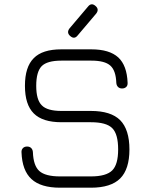

<svg xmlns="http://www.w3.org/2000/svg" viewBox="-20 -874 702 893"><path d="M306.5 -706.5C306.5 -706.5 306.5 -706.5 306.5 -706.5C294.5 -717 293.5 -728.5 303 -741.5C303 -741.5 303 -741.5 303 -741.5C303 -741.5 389 -843 389 -843C399.5 -856.5 411.5 -857.5 424 -846.5C424 -846.5 424 -846.5 424 -846.5C436.5 -836 437.5 -824 427.5 -811C427.5 -811 427.5 -811 427.5 -811C427.5 -811 341.5 -709.5 341.5 -709.5C331 -696 319.5 -695 306.5 -706.5ZM403 -1C403 -1 259 -1 259 -1C199.5 -1 155 -14.5 126.5 -41C97.5 -67.5 82 -109 80 -166C80 -166 80 -166 80 -166C79.5 -174 82 -180.5 87 -185.5C91.5 -190 98 -192.5 106 -192.5C106 -192.5 106 -192.5 106 -192.5C114 -192.5 120.5 -190 125 -185.5C129.5 -181 132.5 -174.5 133 -166.5C133 -166.5 133 -166.5 133 -166.5C134.5 -124.5 144.5 -95 163 -78.5C181.5 -62 213.5 -53.5 259 -53.5C259 -53.5 259 -53.5 259 -53.5C259 -53.5 403 -53.5 403 -53.5C450.5 -53.5 483.5 -63 502 -81.5C520.5 -100 529.5 -132.5 529.5 -179C529.5 -179 529.5 -179 529.5 -179C529.5 -226.5 520.5 -259.5 502 -278C483.5 -296.5 450.5 -305.5 403 -305.5C403 -305.5 403 -305.5 403 -305.5C403 -305.5 266 -305.5 266 -305.5C207.5 -305.5 164.5 -319 137 -346.5C109.5 -374 96 -416.5 96 -475C96 -475 96 -475 96 -475C96 -533.5 109.5 -576 137 -603.5C164 -631 206.5 -644.5 265 -644.5C265 -644.5 265 -644.5 265 -644.5C265 -644.5 405 -644.5 405 -644.5C461 -644.5 502.5 -632 530 -607C557 -582 571.5 -542.5 573.5 -489C573.5 -489 573.5 -489 573.5 -489C574 -481 572 -474.5 567.5 -470C562.5 -465 556 -462.5 547.5 -462.5C547.5 -462.5 547.5 -462.5 547.5 -462.5C540 -462.5 533.5 -465 529 -469.5C524.5 -474 521.5 -480.5 521 -488.5C521 -488.5 521 -488.5 521 -488.5C519.5 -527 510.5 -553.5 493 -569C475.5 -584.5 446.5 -592 405 -592C405 -592 405 -592 405 -592C405 -592 265 -592 265 -592C221.5 -592 191 -583.5 174 -566.5C157 -549 148.5 -518.5 148.5 -475C148.5 -475 148.5 -475 148.5 -475C148.5 -431.5 157 -401 174.5 -384C191.5 -366.5 222 -358 266 -358C266 -358 266 -358 266 -358C266 -358 403 -358 403 -358C465 -358 510.5 -343.5 539 -315C567.5 -286 582 -240.5 582 -179C582 -179 582 -179 582 -179C582 -117.5 567.5 -72.5 539 -44C510.5 -15.5 465 -1 403 -1C403 -1 403 -1 403 -1Z"/></svg>

Font: Jura-Fortis-Regular
Style: Regular
Weight: 500
Designer: Daniel Johnson, Alexei Vanyashin, Mirko Velimirovic
Foundry: Daniel Johnson
Version: ""